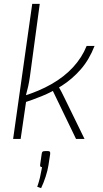

<svg xmlns="http://www.w3.org/2000/svg" viewBox="-20 -720 536 995"><path d="M186 -700 135 -323Q131 -295 126 -272.5Q121 -250 113 -221Q114 -218 115 -214Q116 -210 117 -206L87 0H48L147 -700ZM470 -482Q442 -410 398 -360Q354 -310 301.5 -276.5Q249 -243 197 -222Q145 -201 101 -187L100 -222Q182 -247 247.5 -284.5Q313 -322 359 -372Q405 -422 429 -482ZM282 -274Q290 -260 298 -245Q306 -230 313 -215L418 0H374L249 -259ZM229 63Q236 63 238.5 66.5Q241 70 240 78L231 137Q227 163 216.5 195.5Q206 228 193 255L173 248Q182 222 187 200.5Q192 179 198 146Q192 147 189.5 143Q187 139 188 134L196 78Q197 69 200.5 66Q204 63 214 63Z"/></svg>

Font: Exo 2 ExtraLight
Style: Italic
Weight: 250
Italic angle: -8°
Designer: Natanael Gama
Foundry: Natanael Gama
Version: Version 2.010